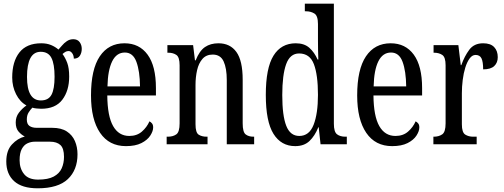

<svg xmlns="http://www.w3.org/2000/svg" viewBox="-20 -780 2723 1038"><path d="M184 238Q99 238 56.5 199.5Q14 161 14 93Q14 34 44.5 1Q75 -32 114 -42Q96 -51 80.5 -68.5Q65 -86 65 -118Q65 -148 82 -170.5Q99 -193 123 -210Q88 -229 67 -270.5Q46 -312 46 -361Q46 -447 85 -496.5Q124 -546 203 -546Q233 -546 256 -536.5Q279 -527 296 -512Q304 -520 315 -533.5Q326 -547 341.5 -557.5Q357 -568 376 -568Q399 -568 410.5 -552.5Q422 -537 422 -516Q422 -495 412 -479Q402 -463 379 -463Q379 -480 370.5 -492Q362 -504 351 -504Q341 -504 333.5 -499.5Q326 -495 318 -488Q333 -468 343.5 -440Q354 -412 354 -366Q354 -290 317 -241Q280 -192 203 -192Q193 -192 178 -193.5Q163 -195 155 -198Q145 -188 135 -172.5Q125 -157 125 -134Q125 -109 139.5 -99Q154 -89 179 -89H262Q311 -89 341 -69.5Q371 -50 385 -17.5Q399 15 399 54Q399 139 346.5 188.5Q294 238 184 238ZM201 -237Q242 -237 258.5 -268Q275 -299 275 -365Q275 -434 258 -467Q241 -500 200 -500Q126 -500 126 -364Q126 -237 201 -237ZM186 191Q240 191 270.5 174.5Q301 158 313.5 130Q326 102 326 68Q326 22 306.5 4Q287 -14 250 -14H168Q148 -14 129 -5.5Q110 3 98 25Q86 47 86 86Q86 131 110 161Q134 191 186 191Z M661 10Q570 10 521 -62Q472 -134 472 -264Q472 -405 519.5 -475.5Q567 -546 653 -546Q733 -546 778 -484.5Q823 -423 823 -304V-264H560Q561 -152 591.5 -98.5Q622 -45 679 -45Q720 -45 747 -68.5Q774 -92 788 -124Q796 -120 802 -112.5Q808 -105 808 -91Q808 -71 792.5 -47Q777 -23 744.5 -6.5Q712 10 661 10ZM737 -313Q736 -395 717.5 -445.5Q699 -496 655 -496Q610 -496 586.5 -448.5Q563 -401 561 -313Z M881 0V-41H888Q915 -41 933 -53.5Q951 -66 951 -113V-427Q951 -471 933.5 -483Q916 -495 890 -495H885V-536H1024L1034 -454H1038Q1058 -505 1088 -525.5Q1118 -546 1161 -546Q1224 -546 1258 -499Q1292 -452 1292 -349V-113Q1292 -66 1308 -53.5Q1324 -41 1350 -41H1354V0H1206V-347Q1206 -411 1189 -448Q1172 -485 1130 -485Q1095 -485 1074.5 -461.5Q1054 -438 1045.5 -400.5Q1037 -363 1037 -321V-108Q1037 -63 1054 -52Q1071 -41 1097 -41H1102V0Z M1576 10Q1500 10 1458.5 -56.5Q1417 -123 1417 -267Q1417 -412 1458.5 -479Q1500 -546 1579 -546Q1625 -546 1652.5 -521.5Q1680 -497 1697 -458H1701Q1700 -481 1699.5 -508Q1699 -535 1699 -563V-650Q1699 -695 1679.5 -707Q1660 -719 1634 -719H1628V-760H1785V-111Q1785 -67 1802 -54Q1819 -41 1847 -41H1855V0H1713L1703 -92H1701Q1682 -45 1653 -17.5Q1624 10 1576 10ZM1598 -45Q1652 -45 1675.5 -105.5Q1699 -166 1699 -267Q1699 -375 1677 -433Q1655 -491 1597 -491Q1548 -491 1527 -433Q1506 -375 1506 -266Q1506 -155 1527.5 -100Q1549 -45 1598 -45Z M2100 10Q2009 10 1960 -62Q1911 -134 1911 -264Q1911 -405 1958.5 -475.5Q2006 -546 2092 -546Q2172 -546 2217 -484.5Q2262 -423 2262 -304V-264H1999Q2000 -152 2030.5 -98.5Q2061 -45 2118 -45Q2159 -45 2186 -68.5Q2213 -92 2227 -124Q2235 -120 2241 -112.5Q2247 -105 2247 -91Q2247 -71 2231.5 -47Q2216 -23 2183.5 -6.5Q2151 10 2100 10ZM2176 -313Q2175 -395 2156.5 -445.5Q2138 -496 2094 -496Q2049 -496 2025.5 -448.5Q2002 -401 2000 -313Z M2323 0V-41H2326Q2352 -41 2370.5 -53.5Q2389 -66 2389 -113V-427Q2389 -471 2371 -483Q2353 -495 2327 -495H2324V-536H2458L2471 -428H2474Q2491 -476 2517 -511Q2543 -546 2592 -546Q2632 -546 2651.5 -525.5Q2671 -505 2671 -471Q2671 -441 2652 -423Q2633 -405 2592 -405Q2592 -446 2583 -464.5Q2574 -483 2551 -483Q2533 -483 2519 -464Q2505 -445 2495.5 -414.5Q2486 -384 2481.5 -347.5Q2477 -311 2477 -276V-108Q2477 -64 2495 -52.5Q2513 -41 2538 -41H2557V0Z"/></svg>

Font: Noto Serif Bengali ExtraCondensed
Style: Regular
Weight: 400
Width: 2
Designer: Juan Bruce, Universal Thirst, Indian Type Foundry and the Monotype Design Team.
Foundry: Monotype Imaging Inc.
Version: Version 2.003; ttfautohint (v1.8.4.7-5d5b)